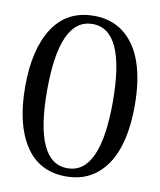

<svg xmlns="http://www.w3.org/2000/svg" viewBox="-84 -797 734 881"><g transform="rotate(10 283.0 -356.0)"><path d="M283.2 18.1Q158.2 18.1 93 -81.3Q27.8 -180.7 27.8 -356Q27.8 -531.2 93 -630.6Q158.2 -730 283.2 -730Q366.7 -730 424.3 -683.8Q481.9 -637.7 510 -554.7Q538.1 -471.7 538.1 -356Q538.1 -240.2 510 -157.2Q481.9 -74.2 424.3 -28.1Q366.7 18.1 283.2 18.1ZM283.2 -20Q436 -20 436 -356Q436 -691.9 283.2 -691.9Q129.9 -691.9 129.9 -356Q129.9 -20 283.2 -20Z"/></g></svg>

Font: New Heterodox Mono
Style: Book
Weight: 400
Designer: Hao Chi Kiang <hello@hckiang.com>, Alexey Kryukov <alexios@thessalonica.org.ru>
Version: Version 0.0.3